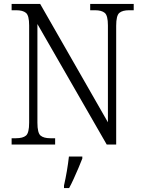

<svg xmlns="http://www.w3.org/2000/svg" viewBox="-20 -734 729 975"><path d="M39 0V-32H61Q96 -32 112 -45.5Q128 -59 128 -111V-605Q128 -655 112 -668.5Q96 -682 62 -682H39V-714H184L528 -113V-605Q528 -655 512 -668.5Q496 -682 462 -682H438V-714H659V-682H636Q602 -682 586 -668.5Q570 -655 570 -603V0H522L170 -612V-111Q170 -59 186 -45.5Q202 -32 236 -32H260V0ZM305 208Q313 173 319.5 135Q326 97 330 61H398V71Q390 92 378.5 119Q367 146 354.5 173.5Q342 201 331 221H305Z"/></svg>

Font: Noto Serif Ethiopic SemiCondensed Light
Style: Regular
Weight: 300
Width: 4
Designer: Monotype Design Team
Foundry: Monotype Imaging Inc.
Version: Version 2.102; ttfautohint (v1.8.4.7-5d5b)